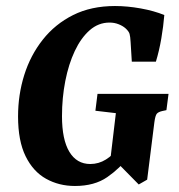

<svg xmlns="http://www.w3.org/2000/svg" viewBox="-20 -606 595 638"><path d="M229 12Q176 12 133 -12Q90 -36 65 -87Q40 -138 40 -219Q40 -291 60.5 -356.5Q81 -422 122 -474Q163 -526 223 -556Q283 -586 362 -586Q403 -586 447.5 -578Q492 -570 526 -556Q523 -519 516 -478Q509 -437 498 -401H418L414 -466Q413 -485 410.5 -493.5Q408 -502 397 -512Q388 -520 374 -525.5Q360 -531 344 -531Q307 -531 278 -505.5Q249 -480 228.5 -436.5Q208 -393 197 -337Q186 -281 186 -220Q186 -142 210.5 -101.5Q235 -61 280 -61Q308 -61 332 -76Q356 -91 372 -114L407 -85Q379 -47 336.5 -17.5Q294 12 229 12ZM441 7 373 -62H345L365 -230L297 -238L304 -294H540L533 -240L519 -237Q506 -234 501 -228Q496 -222 493 -200L469 -9Z"/></svg>

Font: Yrsa
Style: Italic
Weight: 400
Italic angle: -7.10001°
Designer: Anna Giedrys (Yrsa+Rasa design), David Brezina (Yrsa art-direction, Rasa art-direction, design)
Foundry: Rosetta Type Foundry
Version: Version 2.004